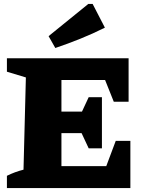

<svg xmlns="http://www.w3.org/2000/svg" viewBox="-20 -952 735 972"><path d="M566 -239H640V0H15V-62Q55 -82 99 -93L111 -560L15 -589V-657H631V-437H556L512 -547H291V-387H395L429 -460H496V-201H429L393 -278H291V-111H518ZM260 -709 226 -769 427 -932H449L511 -812Q449 -781 387 -756Q325 -731 260 -709Z"/></svg>

Font: Piazzolla ExtraBold
Style: Regular
Weight: 800
Designer: Juan Pablo del Peral
Foundry: Huerta Tipografica
Version: Version 1.330